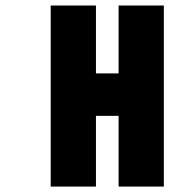

<svg xmlns="http://www.w3.org/2000/svg" viewBox="-20 -687 707 707"><path d="M166.7 -666.7H333.3V-416.7H416.7V-666.7H583.3V0H416.7V-260.4H333.3V0H166.7Z"/></svg>

Font: Monoid
Style: Bold
Weight: 700
Width: 4
Designer: Andreas Larsen (@larsenwork)
Version: Version 0.61